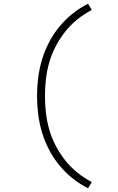

<svg xmlns="http://www.w3.org/2000/svg" viewBox="-20 -861 640 1042"><path d="M458 161Q413 138 373.5 106.5Q334 75 302 36Q270 -3 246.5 -48Q223 -93 208.5 -141Q194 -189 187.5 -239.5Q181 -290 181 -340Q181 -390 187.5 -440.5Q194 -491 208.5 -539Q223 -587 246.5 -632Q270 -677 302 -716Q334 -755 373.5 -786.5Q413 -818 458 -841L478 -807Q436 -785 399.5 -755.5Q363 -726 334 -689.5Q305 -653 283 -611Q261 -569 248 -524.5Q235 -480 229.5 -433.5Q224 -387 224 -340Q224 -293 229.5 -246.5Q235 -200 248 -155.5Q261 -111 283 -69Q305 -27 334 9.5Q363 46 399.5 75.5Q436 105 478 127Z"/></svg>

Font: Iosevka Curly Slab XLtEx
Style: Regular
Weight: 200
Width: 7
Monospace: yes
Designer: Belleve Invis
Foundry: Belleve Invis
Version: Version 11.1.0; ttfautohint (v1.8.3)